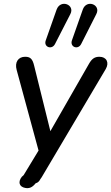

<svg xmlns="http://www.w3.org/2000/svg" viewBox="-20 -788 574 991"><path d="M110 182C132 186 147 179 164 158C177 155 184 145 188 137L195 127L526 -432C545 -465 530 -495 493 -495C468 -495 454 -484 440 -460L240 -111L156 -450C148 -483 137 -495 110 -495C74 -495 55 -467 66 -427L179 -11L105 111C103 116 98 120 93 124C72 150 78 176 110 182ZM399 -561 477 -715C503 -764 426 -794 407 -738L351 -579C340 -545 383 -529 399 -561ZM264 -561 343 -715C369 -764 292 -794 272 -738L216 -579C204 -545 248 -529 264 -561Z"/></svg>

Font: SN Pro Medium
Style: Italic
Weight: 400
Italic angle: -9°
Designer: Tobias Whetton
Foundry: Supernotes
Version: Version 1.001;Glyphs 3.2 (3249)